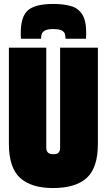

<svg xmlns="http://www.w3.org/2000/svg" viewBox="-20 -941 539 971"><path d="M25 -213V-700H214V-194Q214 -161 249 -161Q269 -161 276.5 -169.5Q284 -178 284 -194V-700H475V-213Q475 -93 419 -41.5Q363 10 248 10Q138 10 81.5 -41.5Q25 -93 25 -213ZM249 -921Q299 -921 336.5 -911Q374 -901 395 -869.5Q416 -838 416 -774Q416 -768 415.5 -760.5Q415 -753 415 -745H311Q311 -748 311 -750Q311 -760 308 -770Q305 -780 291.5 -787Q278 -794 249 -794Q221 -794 208 -787Q195 -780 191.5 -770Q188 -760 188 -750Q188 -748 188 -745H86Q85 -753 85 -760.5Q85 -768 85 -774Q85 -858 122 -889.5Q159 -921 249 -921Z"/></svg>

Font: Georama Condensed Black
Style: Regular
Weight: 900
Width: 3
Designer: Jean-Baptiste Levee
Foundry: Production Type
Version: Version 1.000